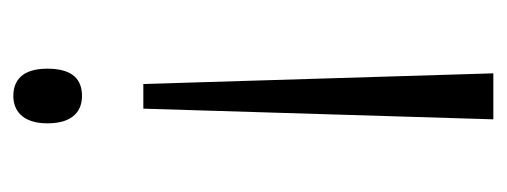

<svg xmlns="http://www.w3.org/2000/svg" viewBox="-256 -498 760 288"><g transform="rotate(90 124.0 -354.0)"><path d="M106 -189H143L159 -714H90ZM124 6C145 6 165 -7 165 -45C165 -85 145 -97 124 -97C101 -97 83 -85 83 -45C83 -7 101 6 124 6Z"/></g></svg>

Font: Noto Serif Thai ExtraCondensed Light
Style: Regular
Weight: 300
Width: 2
Designer: Monotype Design Team
Foundry: Monotype Imaging Inc.
Version: Version 2.002